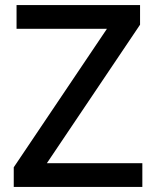

<svg xmlns="http://www.w3.org/2000/svg" viewBox="-20 -827 614 754"><path d="M539 -93H34V-170L400 -714H45V-807H530V-730L164 -186H539Z"/></svg>

Font: Noto Sans Kannada UI Medium
Style: Regular
Weight: 500
Designer: Jelle Bosma - Monotype Design Team
Foundry: Monotype Imaging Inc.
Version: Version 2.005; ttfautohint (v1.8.4.7-5d5b)